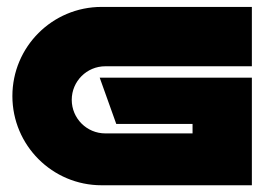

<svg xmlns="http://www.w3.org/2000/svg" viewBox="-20 -539 789 558"><path d="M286 -346.4H712V-518.9H275.1C132 -518.9 16 -402.9 16 -259.8C16 -116.7 132 -0.6 275.1 -0.6H712V-268.1H712V-313.2H269.8L317.9 -178.8H539.6V-151.3H286C232.1 -151.3 188.5 -195 188.5 -248.9C188.5 -302.7 232.1 -346.4 286 -346.4Z"/></svg>

Font: JUMBOTRON
Style: Regular
Weight: 400
Designer: Ian Langley
Foundry: Ian Langley
Version: Version 1.005;Fontself Maker 3.5.8